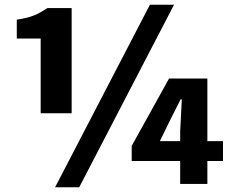

<svg xmlns="http://www.w3.org/2000/svg" viewBox="-20 -778 970 812"><path d="M283 -299V-744H181C141 -718 114 -704 51 -695V-615H152V-299ZM614 -758 213 14H315L716 -758ZM656 -181 700 -271 744 -358H749L742 -223V-181ZM923 -181H857V-446H695L537 -161V-97H742V0H857V-97H923Z"/></svg>

Font: Noto Sans T Chinese Black
Style: Bold
Weight: 900
Designer: Ryoko NISHIZUKA (kana & ideographs); Paul D. Hunt (Latin, Greek & Cyrillic); Wenlong ZHANG (bopomofo); Sandoll Communica
Foundry: Adobe Systems Incorporated
Version: Version 1.000;PS 1;hotconv 1.0.78;makeotf.lib2.5.61930